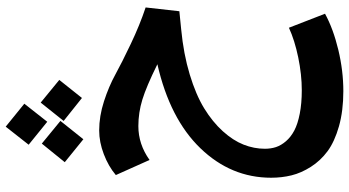

<svg xmlns="http://www.w3.org/2000/svg" viewBox="-294 -555 1218 670"><g transform="rotate(-90 315.0 -220.0)"><path d="M288.1 -744.1 225.1 -664.1 145 -729 208 -809.1ZM308.1 -543 228 -606.9 292 -687 371.1 -622.1ZM228 -618.2 164.1 -538.1 84 -603 148.9 -683.1ZM547.9 -196.8Q461.4 -188.5 390.4 -167Q319.3 -145.5 272 -116.5Q224.6 -87.4 192.1 -51.5Q159.7 -15.6 145.3 21Q130.9 57.6 130.9 95.2Q130.9 116.2 136.7 134Q142.6 151.9 157.2 168.9Q171.9 186 194.6 198Q217.3 210 253.2 217Q289.1 224.1 335 224.1Q389.6 224.1 449.7 211.7Q509.8 199.2 553.2 179.2L602.1 305.2Q549.3 334 476.1 351.6Q402.8 369.1 332 369.1Q263.2 369.1 209.2 353.8Q155.3 338.4 122.3 314Q89.4 289.6 67.9 255.9Q46.4 222.2 38.1 188.2Q29.8 154.3 29.8 117.2Q29.8 -22.9 132.6 -129.6Q235.4 -236.3 425.8 -279.8Q347.7 -318.4 302.2 -332.3Q256.8 -346.2 210 -346.2Q146.5 -346.2 91.8 -307.1L39.1 -424.8Q69.8 -450.7 112.1 -466.8Q154.3 -482.9 194.8 -482.9Q244.6 -482.9 296.6 -466.1Q348.6 -449.2 389.9 -426.5Q431.2 -403.8 496.8 -372.6Q562.5 -341.3 624 -320.8L610.8 -203.1Z"/></g></svg>

Font: FiraGO SemiBold
Style: Italic
Weight: 600
Italic angle: -8°
Designer: bBox Type GmbH
Foundry: bBox Type GmbH
Version: Version 1.001;PS 001.001;hotconv 1.0.88;makeotf.lib2.5.64775